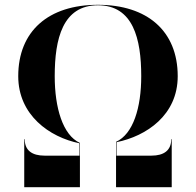

<svg xmlns="http://www.w3.org/2000/svg" viewBox="-20 -780 816 800"><path d="M83 -200H81V0H313V-184.5C241.5 -217 208 -331 208 -462.5C208 -619 241.5 -758 388 -758C534.5 -758 568.5 -619 568.5 -462.5C568.5 -331 535 -221.5 463.5 -189V0H695.5V-200H693.5C693.5 -153 662.5 -131.5 611 -131.5H465.5V-187.5C590.5 -213 720.5 -300.5 720.5 -462.5C720.5 -650.5 594 -760 388 -760C182 -760 56 -650.5 56 -462.5C56 -300.5 186 -208.5 311 -183V-131.5H165.5C114 -131.5 83 -153 83 -200Z"/></svg>

Font: Bodoni* 96pt
Style: Bold
Weight: 700
Version: Version 2.3